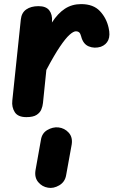

<svg xmlns="http://www.w3.org/2000/svg" viewBox="-20 -571 570 936"><path d="M108.5 0Q67.5 0 52 -24.2Q36.5 -48.5 40 -80.5L81.5 -476Q85 -509 108 -525Q131 -541 167.5 -541Q204.5 -541 220.2 -520.5Q236 -500 233.5 -467L233 -461Q262 -506 296.5 -528.5Q331 -551 375.5 -551Q435 -551 467 -517Q499 -483 509.5 -435.5Q518 -399 508 -376Q498 -353 471.5 -343Q440.5 -333.5 412.8 -344.8Q385 -356 375.5 -394Q372 -408 365.8 -413.2Q359.5 -418.5 350.5 -418.5Q338 -418.5 318.8 -401.2Q299.5 -384 271.8 -343Q244 -302 206 -230L189.5 -69Q188 -53.5 181.5 -37.5Q175 -21.5 158.2 -10.8Q141.5 0 108.5 0ZM214 344Q185.5 339.5 166.5 317Q147.5 294.5 153 259.5L179.5 111Q184.5 78 210.8 62.8Q237 47.5 264.5 50Q295 53.5 315 75.8Q335 98 329.5 133.5L302.5 282.5Q297 316 268.8 332.5Q240.5 349 214 344Z"/></svg>

Font: Edu SA Hand
Style: Bold
Weight: 700
Designer: Tina and Corey Anderson, Eben Sorkin, Mirko Velimirovic
Foundry: Google for Education
Version: Version 2.000